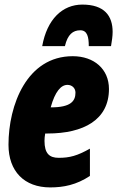

<svg xmlns="http://www.w3.org/2000/svg" viewBox="-20 -807 511 837"><path d="M164 -606H263C275 -657 298 -675 330 -675C361 -675 367 -645 367 -606H464C468 -629 471 -650 471 -668C471 -738 435 -787 339 -787C252 -787 185 -723 164 -606ZM199 10C257 10 313 -1 372 -40V-159C317 -128 284 -119 236 -119C195 -119 174 -138 174 -193C174 -202 175 -214 177 -225H187C345 -225 455 -285 455 -419C455 -506 390 -562 297 -562C97 -562 17 -349 17 -176C17 -60 86 10 199 10ZM203 -339H201C220 -408 246 -437 274 -437C294 -437 309 -423 309 -403C309 -366 288 -339 203 -339Z"/></svg>

Font: Noto Sans ExtraCondensed Black
Style: Italic
Weight: 900
Width: 2
Italic angle: -12°
Designer: Monotype Design Team
Foundry: Monotype Imaging Inc.
Version: Version 2.013